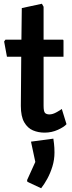

<svg xmlns="http://www.w3.org/2000/svg" viewBox="-20 -702 385 1022"><path d="M217 4Q184 4 155.5 -8Q127 -20 109 -51Q91 -82 91 -138L93 -400H17L2 -481L9 -491H94L96 -659L203 -682L212 -666V-491H313Q318 -491 318 -485V-400H212V-139Q212 -108 220 -100.5Q228 -93 243 -93Q260 -93 280 -104Q300 -115 309 -122L334 -41Q321 -26 288 -11Q255 4 217 4ZM126 266 124 257 168 160 145 52 264 36Q265 42 267.5 63Q270 84 270 110Q270 148 259 184Q248 220 231.5 250Q215 280 199 300Z"/></svg>

Font: Kreon Light
Style: Bold
Weight: 700
Version: Version 2.002